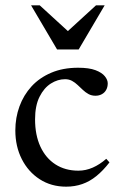

<svg xmlns="http://www.w3.org/2000/svg" viewBox="-20 -690 454 720"><path d="M273 -436Q314 -436 338.2 -426.8Q362.5 -417.5 373.2 -404Q384 -390.5 384 -377.5Q384 -363.5 378.2 -353Q372.5 -342.5 362 -336.8Q351.5 -331 338 -331Q323.5 -331 312 -337.2Q300.5 -343.5 290.8 -352.8Q281 -362 271.2 -371.2Q261.5 -380.5 250 -386.8Q238.5 -393 224 -393Q196.5 -393 170.8 -376.8Q145 -360.5 128.2 -327Q111.5 -293.5 111.5 -242.5Q111.5 -183.5 131.5 -140.2Q151.5 -97 188 -73.5Q224.5 -50 274 -50Q301.5 -50 327.8 -61.5Q354 -73 378.5 -94.5L390.5 -81Q366.5 -50 341.5 -29.8Q316.5 -9.5 288.5 0.2Q260.5 10 228 10Q172 10 129 -17.8Q86 -45.5 61.8 -93.2Q37.5 -141 37.5 -201Q37.5 -248.5 53 -291Q68.5 -333.5 98.2 -366Q128 -398.5 172 -417.2Q216 -436 273 -436ZM241 -567.5H228L340 -670H372.5L275 -504.5H194L96.5 -670H129Z"/></svg>

Font: Newsreader 16pt
Style: Regular
Weight: 400
Designer: Hugues Gentile
Foundry: Production Type
Version: Version 1.003